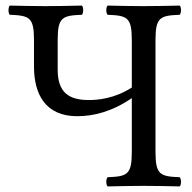

<svg xmlns="http://www.w3.org/2000/svg" viewBox="-20 -667 690 689"><path d="M102 -523V-428C102 -329 143 -250 257 -250C314.2 -250 381.1 -265.5 453 -314.9V-122C453 -39 436 -34 366 -31C360 -25 360 -4 366 2C405 1 460.3 0 496 0C532.1 0 586 1 625 2C631 -4 631 -25 625 -31C555 -34 538 -39 538 -122V-523C538 -606 555 -611 625 -614C631 -620 631 -641 625 -647C587 -646 531.7 -645 495 -645C459.3 -645 404 -646 366 -647C360 -641 360 -620 366 -614C436 -611 453 -606 453 -523V-353C390 -311.9 327.5 -308 299 -308C227 -308 187 -335 187 -417V-523C187 -606 204 -611 274 -614C280 -620 280 -641 274 -647C235 -646 180.3 -645 144 -645C108 -645 55 -646 15 -647C9 -641 9 -620 15 -614C85 -611 102 -606 102 -523Z"/></svg>

Font: Libertinus Serif
Style: Regular
Weight: 400
Designer: Philipp H. Poll
Foundry: Khaled Hosny
Version: Version 6.2